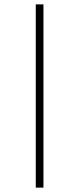

<svg xmlns="http://www.w3.org/2000/svg" viewBox="-20 -735 361 875"><path d="M143 -715V120H178V-715Z"/></svg>

Font: Sprat
Style: Bold
Weight: 700
Designer: Ethan Nakache
Foundry: Collletttivo
Version: Version 2.000;Glyphs 3.2 (3217)